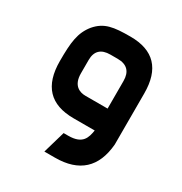

<svg xmlns="http://www.w3.org/2000/svg" viewBox="-163 -600 879 929"><g transform="rotate(30 277.0 -135.0)"><path d="M216 210H275C410 210 483 143 494 10V-275C494 -412 429 -480 299 -480C205 -480 156 -473 111 -421C68 -368 62 -312 62 -207C62 -69 127 0 258 0H376C369 42 359 86 278 86H252ZM180 -206V-281C180 -331 207 -356 258 -356H299C351 -356 377 -329 377 -277V-123H253C221 -123 180 -138 180 -206Z"/></g></svg>

Font: All Genders v4
Style: Regular
Weight: 400
Designer: Rassam Alawdi
Foundry: Rassam Art
Version: Version 3.100;FEAKit 1.0